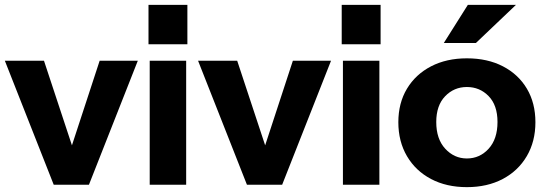

<svg xmlns="http://www.w3.org/2000/svg" viewBox="-22 -760 2243 790"><path d="M199 0 -2 -510H159L274 -162L388 -510H545L344 0Z M594 0V-510H744V0ZM589 -578V-740H749V-578Z M994 0 793 -510H954L1069 -162L1183 -510H1340L1139 0Z M1389 0V-510H1539V0ZM1384 -578V-740H1544V-578Z M1899 10Q1815 10 1751.5 -23.5Q1688 -57 1652.5 -117.5Q1617 -178 1617 -257Q1617 -336 1652.5 -395Q1688 -454 1751.5 -487Q1815 -520 1899 -520Q1984 -520 2047.5 -487Q2111 -454 2146 -395Q2181 -336 2181 -257Q2181 -178 2145.5 -117.5Q2110 -57 2046.5 -23.5Q1983 10 1899 10ZM1899 -108Q1952 -108 1988.5 -148Q2025 -188 2025 -258Q2025 -327 1988.5 -364.5Q1952 -402 1899 -402Q1846 -402 1809.5 -364Q1773 -326 1773 -258Q1773 -188 1810 -148Q1847 -108 1899 -108ZM1936 -583H1804L1903 -740H2101Z"/></svg>

Font: Instrument Sans
Style: Bold
Weight: 700
Designer: Rodrigo Fuenzalida
Foundry: fragTYPE
Version: Version 1.000; ttfautohint (v1.8.4.7-5d5b);gftools[0.9.28]